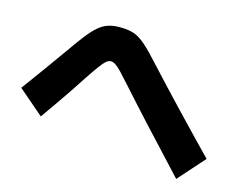

<svg xmlns="http://www.w3.org/2000/svg" viewBox="-82 -739 1028 814"><g transform="rotate(15 432.0 -332.0)"><path d="M448.2 -378.9Q416.5 -414.6 399.9 -431.9Q383.3 -449.2 372.3 -456.1Q361.3 -462.9 351.6 -462.9Q342.3 -462.9 332.5 -455.1Q322.8 -447.3 308.1 -427.5Q293.5 -407.7 265.6 -366.2Q207 -275.4 125 -160.2L13.7 -255.9Q107.4 -383.8 168 -469.7Q210.4 -530.8 236.8 -559.8Q263.2 -588.9 288.6 -600.6Q314 -612.3 351.6 -612.3Q389.2 -612.3 413.8 -603.8Q438.5 -595.2 466.3 -570.8Q494.1 -546.4 543.9 -491.2Q669.9 -354 850.6 -168L748 -52.7Q550.8 -263.7 448.2 -378.9Z"/></g></svg>

Font: Pretendard GOV ExtraBold
Style: Regular
Weight: 800
Designer: Base glyphs from Inter by Rasmus Andersson; Hangeul glyphs from Noto Sans CJK(Source Han Sans) by Jang Soo-young and Kan
Foundry: Kil Hyung-jin
Version: Version 1.309